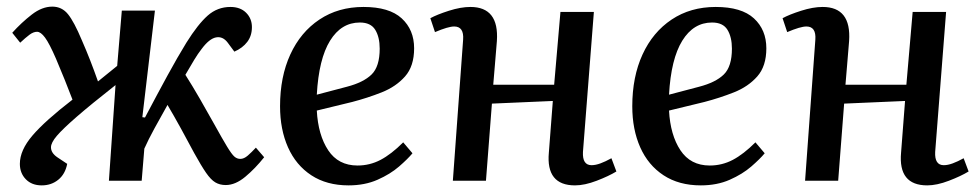

<svg xmlns="http://www.w3.org/2000/svg" viewBox="-20 -546 2959 580"><path d="M410 -192 418 -191Q456 -263 486 -318Q516 -373 543 -417Q578 -473 607.5 -499Q637 -525 676 -525Q706 -525 723.5 -507.5Q741 -490 741 -464Q741 -438 727 -419.5Q713 -401 688 -390L668 -417Q653 -437 632.5 -433Q612 -429 589 -398Q578 -384 566.5 -365Q555 -346 540 -320Q561 -287 583.5 -248Q606 -209 626 -173Q652 -126 666 -103Q680 -80 688 -73Q696 -66 706 -66Q717 -66 728.5 -76Q740 -86 753 -100L778 -71Q751 -37 721 -12Q691 13 662 13Q644 13 630.5 5Q617 -3 602.5 -24Q588 -45 567 -83Q549 -117 527 -157Q505 -197 486 -229Q464 -190 446 -157Q428 -124 416 -97L408 0H309L329 -289Q254 -230 212 -193.5Q170 -157 152 -136Q134 -115 134 -101Q134 -84 153 -71L183 -51Q177 -20 156 -3Q135 14 106 14Q76 14 58 -4.5Q40 -23 40 -51Q40 -92 78 -136.5Q116 -181 199 -245Q188 -274 175.5 -305Q163 -336 149 -369Q129 -415 116 -432.5Q103 -450 92 -450Q81 -450 69 -441Q57 -432 41 -417L17 -447Q45 -478 76 -502Q107 -526 138 -526Q167 -526 185.5 -503Q204 -480 227 -425Q241 -393 252.5 -363.5Q264 -334 276 -300L334 -347L348 -514H448Z M1078 -525Q1156 -525 1193.5 -490.5Q1231 -456 1231 -400Q1231 -346 1203.5 -315Q1176 -284 1133 -267Q1090 -250 1044 -238L937 -212Q941 -138 971.5 -92Q1002 -46 1060 -46Q1097 -46 1129.5 -63Q1162 -80 1198 -116L1226 -83Q1212 -66 1185.5 -43Q1159 -20 1120.5 -3Q1082 14 1033 14Q967 14 920.5 -16.5Q874 -47 850 -101Q826 -155 826 -225Q826 -314 857 -381.5Q888 -449 945 -487Q1002 -525 1078 -525ZM1127 -399Q1127 -434 1113.5 -456Q1100 -478 1067 -478Q1011 -478 977 -423Q943 -368 937 -260L1028 -284Q1078 -297 1102.5 -321Q1127 -345 1127 -399Z M1650 -241 1466 -233 1448 0H1348L1379 -426Q1382 -466 1352 -466Q1334 -466 1294 -449L1280 -491Q1300 -502 1336 -513.5Q1372 -525 1401 -525Q1488 -525 1481 -422Q1478 -388 1475.5 -355.5Q1473 -323 1470 -290H1654L1673 -510H1774L1741 -87Q1739 -47 1767 -47Q1779 -47 1794 -52.5Q1809 -58 1827 -68L1842 -28Q1819 -14 1782.5 0Q1746 14 1717 14Q1629 14 1638 -85Z M2142 -525Q2220 -525 2257.5 -490.5Q2295 -456 2295 -400Q2295 -346 2267.5 -315Q2240 -284 2197 -267Q2154 -250 2108 -238L2001 -212Q2005 -138 2035.5 -92Q2066 -46 2124 -46Q2161 -46 2193.5 -63Q2226 -80 2262 -116L2290 -83Q2276 -66 2249.5 -43Q2223 -20 2184.5 -3Q2146 14 2097 14Q2031 14 1984.5 -16.5Q1938 -47 1914 -101Q1890 -155 1890 -225Q1890 -314 1921 -381.5Q1952 -449 2009 -487Q2066 -525 2142 -525ZM2191 -399Q2191 -434 2177.5 -456Q2164 -478 2131 -478Q2075 -478 2041 -423Q2007 -368 2001 -260L2092 -284Q2142 -297 2166.5 -321Q2191 -345 2191 -399Z M2714 -241 2530 -233 2512 0H2412L2443 -426Q2446 -466 2416 -466Q2398 -466 2358 -449L2344 -491Q2364 -502 2400 -513.5Q2436 -525 2465 -525Q2552 -525 2545 -422Q2542 -388 2539.5 -355.5Q2537 -323 2534 -290H2718L2737 -510H2838L2805 -87Q2803 -47 2831 -47Q2843 -47 2858 -52.5Q2873 -58 2891 -68L2906 -28Q2883 -14 2846.5 0Q2810 14 2781 14Q2693 14 2702 -85Z"/></svg>

Font: Literata 36pt Medium
Style: Italic
Weight: 500
Italic angle: -2°
Designer: Latin by Veronika Burian and Jose Scaglione. Greek by Irene Vlachou. Cyrillic by Vera Evstafieva
Foundry: TypeTogether
Version: Version 3.002